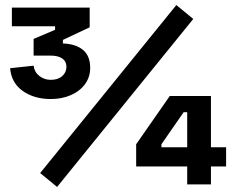

<svg xmlns="http://www.w3.org/2000/svg" viewBox="-20 -730 931 760"><path d="M181 -338Q115 -338 70 -370Q25 -402 20 -460L113 -470Q116 -445 135.5 -429.5Q155 -414 181 -414Q210 -414 226.5 -429Q243 -444 243 -465Q243 -487 226.5 -498.5Q210 -510 179 -510H113V-576L198 -612V-626H27V-700H335V-622L229 -572V-558Q280 -556 308.5 -532.5Q337 -509 337 -461Q337 -425 316.5 -397Q296 -369 260.5 -353.5Q225 -338 181 -338ZM745 -655 206 10 139 -45 678 -710ZM815 0H721V-71H519V-159L652 -350H815V-147H875V-71H815ZM619 -159V-147H721V-286H707Z"/></svg>

Font: Space Grotesk Variable Light
Style: Regular
Weight: 300
Designer: Florian Karsten
Foundry: Florian Karsten
Version: Version 2.000